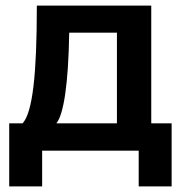

<svg xmlns="http://www.w3.org/2000/svg" viewBox="-20 -540 655 688"><path d="M13 128H131V0H477V128H595V-98H522V-520H112C112 -273 97 -138 61 -98H13ZM182 -98C208 -130 225 -237 228 -423H399V-98Z"/></svg>

Font: Fixel Display SemiBold
Style: Regular
Weight: 600
Designer: AlfaBravo + MacPaw
Foundry: Kyrylo Tkachov, Marchela Mozhyna, Serhii Makarenko, Maria Weinstein, Zakhar Kryvoshyya
Version: Version 1.211